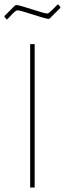

<svg xmlns="http://www.w3.org/2000/svg" viewBox="-24 -833 288 853"><path d="M235 -813 244 -802V-798L197 -751L191 -749Q175 -751 120 -769Q65 -787 54 -787Q51 -787 48 -785.5Q45 -784 40.5 -780Q36 -776 32 -772Q28 -768 21 -760.5Q14 -753 8 -747H5L-4 -758V-762L43 -809L49 -811Q65 -809 120 -791Q175 -773 186 -773Q189 -773 192 -775Q195 -777 199.5 -781Q204 -785 208 -789Q212 -793 219 -800Q226 -807 232 -813ZM130 -637V0H110V-637Z"/></svg>

Font: Alegreya Sans Thin
Style: Regular
Weight: 100
Designer: Juan Pablo del Peral
Foundry: Huerta Tipografica
Version: Version 2.007